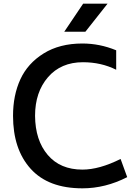

<svg xmlns="http://www.w3.org/2000/svg" viewBox="-20 -1009 748 1046"><path d="M330 -836 433 -989H566L445 -836ZM429 17Q243 17 147 -89.5Q51 -196 51 -378Q51 -490 91 -577Q131 -664 218 -718Q305 -772 429 -772Q523 -772 613 -735V-629Q531 -670 432 -670Q312 -670 241.5 -588.5Q171 -507 171 -378Q172 -245 240 -165Q308 -85 429 -85Q521 -85 637 -143L673 -44Q554 17 429 17Z"/></svg>

Font: Biryani DemiBold
Style: Regular
Weight: 600
Designer: Dan Reynolds and Mathieu Réguer
Foundry: Dan Reynolds and Mathieu Réguer
Version: Version 1.003;PS 001.003;hotconv 1.0.70;makeotf.lib2.5.58329